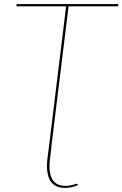

<svg xmlns="http://www.w3.org/2000/svg" viewBox="-20 -720 598 938"><path d="M224.5 53Q216 118 233.8 153Q251.5 188 300.5 188Q311.5 188 320.8 186.2Q330 184.5 337 182.8Q344 181 348.5 179.2Q353 177.5 354.5 177.5Q355.5 177.5 357 178Q358.5 178.5 359 181.5L359.5 185Q343.5 191.5 329.2 194.8Q315 198 299 198Q245 198 224.2 160.5Q203.5 123 212 53L217.5 10L303 -689H60L61.5 -700H558.5L557 -689H315L230.5 -1H231Z"/></svg>

Font: Lato Hairline
Style: Italic
Weight: 100
Italic angle: -7°
Designer: Lukasz Dziedzic
Foundry: tyPoland Lukasz Dziedzic
Version: Version 2.007; 2014-02-27